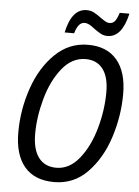

<svg xmlns="http://www.w3.org/2000/svg" viewBox="-60 -953 730 1010"><g transform="rotate(5 304.5 -448.5)"><path d="M54 -234Q54 -354 93 -467.5Q132 -581 206 -653Q280 -725 380 -725Q480 -725 533 -662Q586 -599 586 -483Q586 -367 549.5 -253.5Q513 -140 440.5 -65Q368 10 264 10Q161 10 107.5 -53Q54 -116 54 -234ZM497 -485Q497 -565 465 -607Q433 -649 374 -649Q302 -649 249.5 -583.5Q197 -518 170 -421Q143 -324 143 -234Q143 -152 175.5 -109Q208 -66 269 -66Q338 -66 390 -130.5Q442 -195 469.5 -292.5Q497 -390 497 -485ZM357 -906Q378 -906 395.5 -897Q413 -888 434 -872Q451 -860 461 -854.5Q471 -849 481 -849Q499 -849 509.5 -861.5Q520 -874 531 -907H582Q553 -780 477 -780Q458 -780 442.5 -788Q427 -796 405 -812Q389 -825 376.5 -831.5Q364 -838 352 -838Q334 -838 322 -823.5Q310 -809 301 -779H251Q278 -906 357 -906Z"/></g></svg>

Font: Noto Sans UI Narrow
Style: Italic
Weight: 400
Width: 4
Italic angle: -12°
Designer: Monotype Design Team
Foundry: Monotype Imaging Inc.
Version: Version 1.001